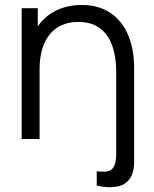

<svg xmlns="http://www.w3.org/2000/svg" viewBox="-20 -574 634 793"><path d="M464.5 196.5Q438 200.5 418.2 198.8Q398.5 197 379.5 192.5V133.5Q399.5 136 414.5 135Q429.5 134 439.8 126.5Q450 119 455 102.8Q460 86.5 460 58.5V-1.5H534V92.5Q534 140.5 515 165.5Q496 190.5 464.5 196.5ZM460 0V-275.5Q460 -320.5 451.5 -358.2Q443 -396 424.2 -424.2Q405.5 -452.5 375.8 -468Q346 -483.5 303.5 -483.5Q264.5 -483.5 234.8 -470Q205 -456.5 184.8 -431.2Q164.5 -406 154 -370Q143.5 -334 143.5 -288L91.5 -299.5Q91.5 -382.5 120.5 -439Q149.5 -495.5 200.5 -524.5Q251.5 -553.5 317.5 -553.5Q366 -553.5 402.2 -538.5Q438.5 -523.5 463.8 -498Q489 -472.5 504.5 -439.8Q520 -407 527 -370.2Q534 -333.5 534 -297V0ZM69.5 0V-540H136V-407H143.5V0Z"/></svg>

Font: Manrope ExtraLight
Style: Regular
Weight: 400
Version: Version 4.504